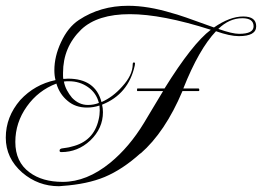

<svg xmlns="http://www.w3.org/2000/svg" viewBox="-30 -609 906 664"><path d="M174 35Q102 35 47 -12Q-10 -62 -10 -133Q-10 -205 40 -263Q90 -317 162 -332Q158 -347 158 -366Q158 -414 181 -463Q205 -515 243 -540Q317 -589 413 -589Q482 -589 564 -564Q577 -561 613.5 -548.5Q650 -536 710 -514Q765 -552 811 -552Q856 -552 856 -518Q856 -484 796 -484Q765 -484 717 -501Q658 -439 604 -303H657L659 -301V-295L657 -294H601Q541 -152 456 -78V-79Q425 -51 394 -30.5Q363 -10 332 3Q272 28 186 34Q183 34 180 34.5Q177 35 174 35ZM187 20Q270 20 351 -46Q417 -100 468 -184Q479 -203 495.5 -230Q512 -257 534 -294H445L444 -295V-301L445 -303H539Q636 -459 699 -506Q530 -560 419 -560Q307 -560 251 -507Q188 -446 188 -357Q188 -352 188 -346.5Q188 -341 189 -336Q194 -336 197.5 -336.5Q201 -337 205 -337Q300 -337 321 -256Q360 -273 392 -309Q429 -349 429 -387Q429 -393 433 -393Q437 -393 437 -389Q437 -388 436.5 -386Q436 -384 436 -382Q414 -283 323 -247Q326 -235 326 -221Q326 -165 282 -123Q239 -83 182 -83Q176 -83 176 -88Q176 -95 186 -96Q191 -97 199.5 -98Q208 -99 218 -102Q294 -120 311 -195Q313 -203 314 -211.5Q315 -220 315 -227Q315 -231 314.5 -235.5Q314 -240 314 -244Q293 -237 271 -237Q231 -237 204 -260Q176 -283 165 -320Q102 -296 63 -241Q23 -185 23 -118Q23 -49 72 -13Q116 20 187 20ZM797 -492Q847 -492 847 -518Q847 -546 808 -546Q763 -546 725 -509Q773 -492 797 -492ZM274 -246Q294 -246 312 -253Q303 -288 274 -308Q245 -328 209 -328Q205 -328 200.5 -328Q196 -328 191 -327Q194 -311 201.5 -297Q209 -283 219 -271Q243 -246 274 -246Z"/></svg>

Font: Imperial Script
Style: Regular
Weight: 400
Designer: Robert E. Leuschke
Foundry: Robert E. Leuschke
Version: Version 1.010; ttfautohint (v1.8.3)